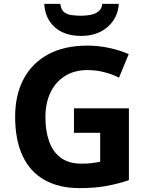

<svg xmlns="http://www.w3.org/2000/svg" viewBox="-20 -959 764 989"><path d="M361 -401H644V-31Q588 -12 527.5 -1Q467 10 390 10Q284 10 209.5 -32Q135 -74 96.5 -156Q58 -238 58 -358Q58 -470 101.5 -552Q145 -634 228 -679Q311 -724 431 -724Q488 -724 543 -712Q598 -700 643 -680L593 -559Q560 -576 518 -587Q476 -598 430 -598Q364 -598 315.5 -568Q267 -538 240.5 -483.5Q214 -429 214 -355Q214 -285 233 -231Q252 -177 293 -146.5Q334 -116 400 -116Q432 -116 454.5 -119Q477 -122 496 -126V-275H361ZM592 -939Q587 -866 534 -820Q481 -774 398 -774Q312 -774 262 -819Q212 -864 208 -939H291Q294 -911 308.5 -898Q323 -885 347 -881.5Q371 -878 399 -878Q423 -878 446.5 -882.5Q470 -887 487 -900Q504 -913 507 -939Z"/></svg>

Font: Noto Sans Adlam Unjoined
Style: Bold
Weight: 700
Version: Version 3.001